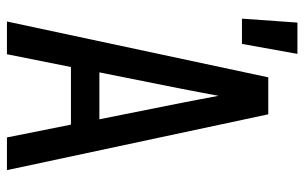

<svg xmlns="http://www.w3.org/2000/svg" viewBox="-178 -678 857 540"><g transform="rotate(90 250.0 -408.5)"><path d="M41 0 198 -735H302L459 0H367L331 -180H169L133 0ZM316 -260 270 -490Q265 -516 260 -542Q255 -568 250 -595Q245 -568 240 -542Q235 -516 230 -490L184 -260ZM33 -661 44 -817H132L104 -661Z"/></g></svg>

Font: Iosevka Bendy Medium
Style: Regular
Weight: 500
Monospace: yes
Designer: Belleve Invis
Foundry: Belleve Invis
Version: Version 30.1.2